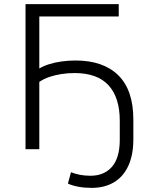

<svg xmlns="http://www.w3.org/2000/svg" viewBox="-20 -725 729 933"><path d="M425 188Q391 188 361 182.5Q331 177 310 167L325 112Q345 120 368.5 124.5Q392 129 420 129Q486 129 524 85.5Q562 42 562 -46V-138Q562 -251 507.5 -310.5Q453 -370 342 -370Q308 -370 277 -365Q246 -360 219.5 -351Q193 -342 171 -327V0H104V-705H557V-645H171V-392Q190 -404 218.5 -413Q247 -422 280 -426.5Q313 -431 347 -431Q482 -431 555 -359Q628 -287 628 -144V-48Q628 28 603.5 81Q579 134 533.5 161Q488 188 425 188Z"/></svg>

Font: Nunito Sans 9pt Light
Style: Regular
Weight: 300
Version: Version 3.101;gftools[0.9.27]